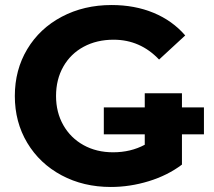

<svg xmlns="http://www.w3.org/2000/svg" viewBox="-20 -732 851 764"><path d="M556 -361H704V-77Q647 -34 572 -11Q497 12 421 12Q312 12 225 -34.5Q138 -81 88.5 -163.5Q39 -246 39 -350Q39 -454 88.5 -536.5Q138 -619 226 -665.5Q314 -712 424 -712Q516 -712 591 -681Q666 -650 717 -591L613 -495Q538 -574 432 -574Q365 -574 313 -546Q261 -518 232 -467Q203 -416 203 -350Q203 -285 232 -234Q261 -183 312.5 -154.5Q364 -126 430 -126Q500 -126 556 -156ZM393.1 -304.7H791.5V-197.6H393.1Z"/></svg>

Font: Montserrat-Bold
Style: Bold
Weight: 700
Version: Version 7.200